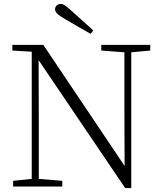

<svg xmlns="http://www.w3.org/2000/svg" viewBox="-20 -952 828 980"><path d="M456 -797C419 -830 382 -864 348 -894C317 -922 304 -932 290 -932C274 -932 261 -920 261 -905C261 -889 275 -876 313 -854C355 -829 399 -804 443 -779ZM619 8H650V-685L747 -694V-723H497V-694L615 -685V-373L616 -105L201 -723H43V-694L142 -688V-39L47 -29V0H298V-29L178 -39V-343L177 -645Z"/></svg>

Font: Noto Serif CJK SC ExtraLight
Style: Regular
Weight: 200
Designer: Ryoko NISHIZUKA 西塚涼子 (kana & ideographs); Frank Grießhammer (Latin, Greek & Cyrillic); Wenlong ZHANG 张文龙 (bopomofo); San
Foundry: Adobe
Version: Version 2.001;hotconv 1.1.0;makeotfexe 2.6.0